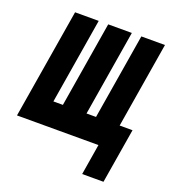

<svg xmlns="http://www.w3.org/2000/svg" viewBox="-143 -614 767 855"><g transform="rotate(20 240.5 -187.0)"><path d="M343 146 367 0H-19L67 -520H179L112 -114H157L224 -520H336L269 -114H314L381 -520H493L426 -114H487L444 146Z"/></g></svg>

Font: Iosevka Term Curly Hv Obl
Style: Regular
Weight: 900
Italic angle: -9°
Designer: Belleve Invis
Foundry: Belleve Invis
Version: Version 32.3.0